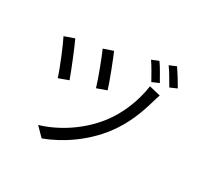

<svg xmlns="http://www.w3.org/2000/svg" viewBox="-188 -1070 1376 1344"><g transform="rotate(30 500.0 -398.5)"><path d="M819 -831C846 -796 877 -737 901 -698L956 -722C935 -759 898 -819 874 -854ZM693 -803C717 -768 751 -709 773 -668L828 -692C807 -729 772 -793 748 -825ZM361 -701C385 -648 443 -495 459 -437L537 -465C521 -521 459 -680 438 -727ZM80 -639C104 -594 173 -428 192 -364L271 -393C247 -460 186 -611 159 -667ZM780 -638C761 -509 710 -381 629 -278C528 -150 380 -54 237 -12L305 57C446 6 594 -96 698 -231C781 -340 822 -451 853 -559C858 -575 864 -599 871 -616Z"/></g></svg>

Font: Spoqa Han Sans Neo Regular
Style: Regular
Weight: 400
Designer: [Spoqa Han Sans Neo] Dong-huui Kim  Younghwa Kang  Yujin Lee  [Noto Sans] Ryoko NISHIZUKA  (kana & ideographs); Paul D. 
Foundry: Spoqa (http://www.spoqa-han-sans.com)
Version: Version 1.000